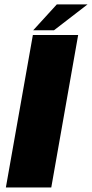

<svg xmlns="http://www.w3.org/2000/svg" viewBox="-20 -830 408 850"><path d="M6 0H207L326 -675H125.5ZM127 -696H219L367.5 -810.5H231.5Z"/></svg>

Font: Anybody UltraCondensed Thin ExtraBold
Style: Italic
Weight: 800
Italic angle: -10°
Version: Version 1.111